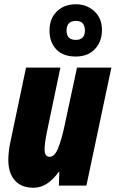

<svg xmlns="http://www.w3.org/2000/svg" viewBox="-20 -870 542 900"><path d="M137 10Q172 10 201.5 -10Q231 -30 255 -64H258L256 0H385L502 -553H341L280 -269Q268 -214 252 -174.5Q236 -135 213 -135Q189 -135 189 -170Q189 -197 199 -247L263 -553H102L28 -201Q19 -158 19 -119Q19 -60 49 -25Q79 10 137 10ZM335 -605Q392 -605 425 -640Q458 -675 458 -730Q458 -784 422.5 -817Q387 -850 336 -850Q280 -850 246 -816Q212 -782 212 -727Q212 -672 244 -638.5Q276 -605 335 -605ZM335 -683Q292 -683 292 -727Q292 -772 336 -772Q378 -772 378 -727Q378 -683 335 -683Z"/></svg>

Font: Noto Sans Display Condensed Black
Style: Italic
Weight: 900
Width: 3
Italic angle: -192°
Designer: Monotype Design Team
Foundry: Monotype Imaging Inc.
Version: Version 1.900